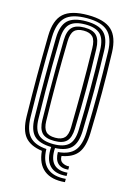

<svg xmlns="http://www.w3.org/2000/svg" viewBox="-140 -878 753 1091"><g transform="rotate(15 237.0 -332.0)"><path d="M355.8 142.5Q277.8 149.8 233.6 114.8Q189.5 79.8 183.2 4.5Q113.8 -5 82 -43.5Q50.2 -82 48.8 -163.2Q47.8 -227.2 47.1 -285.1Q46.5 -343 46.5 -399.1Q46.5 -455.2 47.1 -513.8Q47.8 -572.2 48.8 -637Q50.5 -728.8 94.2 -768.6Q138 -808.5 236.5 -808.5Q334 -808.5 377.4 -768.6Q420.8 -728.8 423.5 -637.5Q425.5 -571.5 426.5 -514Q427.5 -456.5 427.4 -401.5Q427.2 -346.5 426.4 -288.4Q425.5 -230.2 423.5 -163Q421.2 -85 392.2 -46.2Q363.2 -7.5 298.5 3.8Q298.2 31.8 316.6 41.8Q335 51.8 355.8 50V69.2Q315 72.8 294 52.1Q273 31.5 272.8 -12.5Q339.8 -18.2 369.2 -53.8Q398.8 -89.2 400.8 -164Q402.2 -227.8 403.1 -284.6Q404 -341.5 404 -397Q404 -452.5 403.2 -511Q402.5 -569.5 400.8 -636.5Q398.5 -719 360.1 -754.5Q321.8 -790 236.5 -790Q148.5 -790 111 -753.8Q73.5 -717.5 71.5 -636.5Q70.2 -578.5 69.6 -523.2Q69 -468 69 -411.6Q69 -355.2 69.6 -294.2Q70.2 -233.2 71.5 -164Q73.2 -87.8 104.4 -52.4Q135.5 -17 205.2 -12.2Q206.5 61.2 245.1 95.5Q283.8 129.8 355.8 123.2ZM355.8 106.2Q288 112.5 255.8 77.6Q223.5 42.8 228.5 -30.2Q158 -31.8 126.9 -62.8Q95.8 -93.8 94.5 -164Q93.5 -229 92.9 -288.4Q92.2 -347.8 92.2 -404.5Q92.2 -461.2 92.9 -518.4Q93.5 -575.5 94.5 -636.5Q96 -709 128.8 -740.4Q161.5 -771.8 236.5 -771.8Q309.2 -771.8 342.4 -740.5Q375.5 -709.2 377.8 -635.8Q379.5 -576 380.5 -519Q381.5 -462 381.5 -405.1Q381.5 -348.2 380.6 -288.8Q379.8 -229.2 377.8 -164.5Q375.8 -95.2 346.2 -64.1Q316.8 -33 251.2 -30.2Q247 32.2 273.6 61.9Q300.2 91.5 355.8 86.8ZM236.5 -49.2Q296.2 -49.2 324.6 -75.4Q353 -101.5 354.8 -165.2Q356.5 -227.2 357.4 -285.6Q358.2 -344 358.2 -401.1Q358.2 -458.2 357.4 -516.1Q356.5 -574 354.8 -635Q353 -700.2 324.6 -726.8Q296.2 -753.2 236.5 -753.2Q174.8 -753.2 146.8 -726.4Q118.8 -699.5 117.5 -635.8Q115.5 -547.2 114.9 -473.1Q114.2 -399 115 -325.4Q115.8 -251.8 117.5 -164.5Q118.8 -102.8 146.4 -76Q174 -49.2 236.5 -49.2ZM236.5 -68Q183.5 -68 162.5 -92Q141.5 -116 140.5 -164.5Q139 -246.5 138.4 -322.4Q137.8 -398.2 138.2 -474.8Q138.8 -551.2 140.5 -635Q141.5 -688.8 164 -711.9Q186.5 -735 236.5 -735Q286.5 -735 308.5 -711.5Q330.5 -688 332 -634.8Q334 -569.5 334.9 -512.6Q335.8 -455.8 335.8 -401.4Q335.8 -347 334.9 -289.5Q334 -232 332 -165.5Q330.5 -113 308.2 -90.5Q286 -68 236.5 -68ZM236.5 -87Q274 -87 291.1 -105.6Q308.2 -124.2 309 -167.8Q310 -223.2 310.6 -278.1Q311.2 -333 311.4 -389.5Q311.5 -446 311 -506.1Q310.5 -566.2 309 -632.8Q308.2 -679.2 290.8 -698Q273.2 -716.8 236.5 -716.8Q198.2 -716.8 181.2 -697.8Q164.2 -678.8 163.2 -634.8Q162 -577 161.2 -520.6Q160.5 -464.2 160.5 -407.2Q160.5 -350.2 161.1 -290.4Q161.8 -230.5 163.2 -165.5Q164.2 -124 180.9 -105.5Q197.5 -87 236.5 -87Z"/></g></svg>

Font: Big Shoulders Inline Text Thin
Style: Bold
Weight: 700
Version: Version 2.002